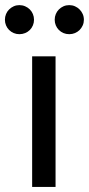

<svg xmlns="http://www.w3.org/2000/svg" viewBox="-42 -741 353 761"><path d="M85.4 -517.6H178.2V0H85.4ZM-22.5 -662.6Q-22.5 -674.8 -18.1 -685.3Q-13.7 -695.8 -5.9 -703.6Q2 -711.4 12.5 -716.1Q22.9 -720.7 34.7 -720.7Q46.9 -720.7 57.6 -716.1Q68.4 -711.4 76.2 -703.6Q84 -695.8 88.4 -685.3Q92.8 -674.8 92.8 -662.6Q92.8 -650.9 88.4 -640.4Q84 -629.9 76.2 -622.1Q68.4 -614.3 57.6 -609.9Q46.9 -605.5 34.7 -605.5Q22.9 -605.5 12.5 -609.9Q2 -614.3 -5.9 -622.1Q-13.7 -629.9 -18.1 -640.4Q-22.5 -650.9 -22.5 -662.6ZM174.8 -662.6Q174.8 -674.8 179.2 -685.3Q183.6 -695.8 191.4 -703.6Q199.2 -711.4 209.7 -716.1Q220.2 -720.7 232.4 -720.7Q244.6 -720.7 255.1 -716.1Q265.6 -711.4 273.4 -703.6Q281.2 -695.8 285.9 -685.3Q290.5 -674.8 290.5 -662.6Q290.5 -650.9 285.9 -640.4Q281.2 -629.9 273.4 -622.1Q265.6 -614.3 255.1 -609.9Q244.6 -605.5 232.4 -605.5Q220.2 -605.5 209.7 -609.9Q199.2 -614.3 191.4 -622.1Q183.6 -629.9 179.2 -640.4Q174.8 -650.9 174.8 -662.6Z"/></svg>

Font: Proza Libre
Style: Regular
Weight: 400
Designer: Jasper de Waard
Foundry: Jasper de Waard
Version: Version 1.001; ttfautohint (v1.4.1.8-43bc)